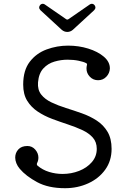

<svg xmlns="http://www.w3.org/2000/svg" viewBox="-20 -972 669 1010"><path d="M334 -804Q318 -804 305 -815L193 -918Q186 -925 186 -933Q186 -938 190 -944Q196 -952 205 -952Q211 -952 215 -949L328 -871Q334 -867 340 -871L453 -949Q458 -952 463 -952Q472 -952 478 -944Q482 -938 482 -933Q482 -925 475 -918L363 -815Q350 -804 334 -804ZM322 18Q234 18 175 -14Q116 -46 84 -84Q72 -98 66 -113.5Q60 -129 60 -143Q60 -168 76.5 -186Q93 -204 124 -204Q149 -204 165.5 -185Q182 -166 182 -143Q182 -127 175 -114Q172 -106 177 -101Q204 -78 238.5 -67.5Q273 -57 309 -57Q355 -57 396 -73Q437 -89 463 -119Q489 -149 489 -189Q489 -225 468 -248.5Q447 -272 412.5 -288Q378 -304 337 -317.5Q296 -331 254.5 -346.5Q213 -362 178.5 -385Q144 -408 123 -442Q102 -476 102 -527Q102 -602 136.5 -647Q171 -692 225.5 -712Q280 -732 338 -732Q394 -732 444 -716.5Q494 -701 526 -674Q558 -647 558 -612Q557 -587 539.5 -568.5Q522 -550 496 -550Q470 -550 452.5 -568.5Q435 -587 435 -611Q435 -616 435.5 -620Q436 -624 437 -628Q438 -630 438 -633Q438 -638 433 -640Q420 -647 393.5 -652.5Q367 -658 335 -658Q301 -658 266.5 -648Q232 -638 208 -612Q184 -586 180 -539Q177 -500 196.5 -475Q216 -450 250.5 -433.5Q285 -417 326.5 -404Q368 -391 410.5 -376Q453 -361 488.5 -338Q524 -315 545.5 -279Q567 -243 567 -189Q567 -126 533.5 -79.5Q500 -33 444 -7.5Q388 18 322 18Z"/></svg>

Font: Kiwi Maru
Style: Regular
Weight: 400
Designer: Hiroki-Chan
Version: Version 1.100